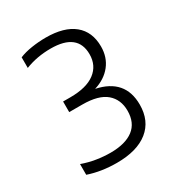

<svg xmlns="http://www.w3.org/2000/svg" viewBox="-131 -899 629 682"><g transform="rotate(-30 184.0 -558.0)"><path d="M152.5 -302Q89.5 -302 36.5 -320V-364Q64 -354 93.8 -349.2Q123.5 -344.5 151 -344.5Q212 -344.5 244.8 -369.5Q277.5 -394.5 277.5 -444Q277.5 -490 246.5 -516.5Q215.5 -543 149 -543H95.5V-586.5H125Q192 -586.5 226.5 -612.8Q261 -639 261 -685Q261 -771.5 151 -771.5Q94.5 -771.5 46.5 -752.5V-796Q68 -805 97.2 -809.5Q126.5 -814 155 -814Q230.5 -814 270.2 -781.5Q310 -749 310 -688.5Q310 -644.5 285.2 -613.2Q260.5 -582 216.5 -568.5Q326 -545.5 326 -441Q326 -374.5 280.8 -338.2Q235.5 -302 152.5 -302Z"/></g></svg>

Font: Encode Sans SemiCondensed SemiCondensed Light
Style: Regular
Weight: 300
Width: 4
Designer: Multiple Designers
Foundry: Impallari Type
Version: Version 3.000; ttfautohint (v1.8.3) -l 8 -r 50 -G 200 -x 14 